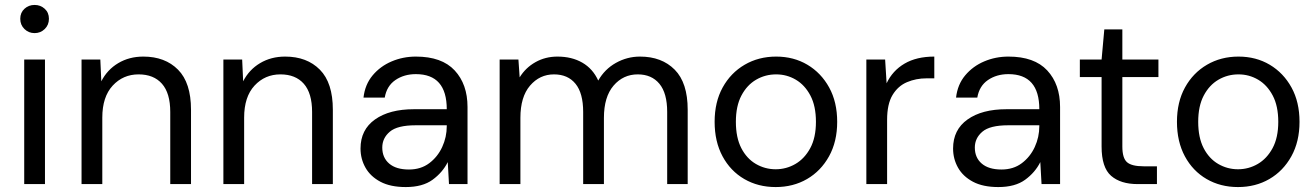

<svg xmlns="http://www.w3.org/2000/svg" viewBox="-20 -745 5327 777"><path d="M120 -611Q96 -611 79 -627.5Q62 -644 62 -669Q62 -694 79 -709.5Q96 -725 120 -725Q144 -725 161 -709.5Q178 -694 178 -669Q178 -644 161 -627.5Q144 -611 120 -611ZM78 0V-504H162V0Z M310 0V-504H386L390 -416Q414 -463 458.5 -489.5Q503 -516 560 -516Q648 -516 700.5 -463Q753 -410 753 -301V0H669V-292Q669 -368 635.5 -406Q602 -444 541 -444Q478 -444 436 -398.5Q394 -353 394 -269V0Z M884 0V-504H960L964 -416Q988 -463 1032.5 -489.5Q1077 -516 1134 -516Q1222 -516 1274.5 -463Q1327 -410 1327 -301V0H1243V-292Q1243 -368 1209.5 -406Q1176 -444 1115 -444Q1052 -444 1010 -398.5Q968 -353 968 -269V0Z M1622 12Q1560 12 1519.5 -9.5Q1479 -31 1459 -66.5Q1439 -102 1439 -144Q1439 -220 1497.5 -261.5Q1556 -303 1655 -303H1788Q1788 -445 1663 -445Q1615 -445 1580 -421Q1545 -397 1537 -350H1451Q1457 -403 1488 -440Q1519 -477 1565 -496.5Q1611 -516 1663 -516Q1768 -516 1820 -460Q1872 -404 1872 -312V0H1797L1792 -89Q1771 -47 1730.5 -17.5Q1690 12 1622 12ZM1635 -59Q1683 -59 1717 -84.5Q1751 -110 1769.5 -150Q1788 -190 1788 -235V-238H1662Q1588 -238 1557.5 -212Q1527 -186 1527 -148Q1527 -107 1555 -83Q1583 -59 1635 -59Z M2002 0V-504H2078L2083 -432Q2107 -471 2147 -493.5Q2187 -516 2236 -516Q2294 -516 2336.5 -491.5Q2379 -467 2401 -419Q2427 -465 2472.5 -490.5Q2518 -516 2570 -516Q2658 -516 2710.5 -463Q2763 -410 2763 -301V0H2680V-292Q2680 -368 2648.5 -406Q2617 -444 2561 -444Q2502 -444 2463 -398.5Q2424 -353 2424 -268V0H2340V-292Q2340 -368 2309 -406Q2278 -444 2222 -444Q2164 -444 2125 -398.5Q2086 -353 2086 -268V0Z M3119 12Q3048 12 2992 -20.5Q2936 -53 2904 -112.5Q2872 -172 2872 -252Q2872 -332 2904.5 -391Q2937 -450 2993.5 -483Q3050 -516 3121 -516Q3192 -516 3247.5 -483Q3303 -450 3335.5 -391Q3368 -332 3368 -252Q3368 -172 3335 -112.5Q3302 -53 3246 -20.5Q3190 12 3119 12ZM3119 -60Q3162 -60 3199 -81.5Q3236 -103 3259 -145.5Q3282 -188 3282 -252Q3282 -316 3259.5 -358.5Q3237 -401 3200.5 -422.5Q3164 -444 3121 -444Q3077 -444 3040 -422.5Q3003 -401 2980.5 -358.5Q2958 -316 2958 -252Q2958 -188 2980 -145.5Q3002 -103 3039 -81.5Q3076 -60 3119 -60Z M3486 0V-504H3562L3568 -408Q3592 -459 3640.5 -487.5Q3689 -516 3761 -516V-428H3730Q3687 -428 3650.5 -412.5Q3614 -397 3592 -360.5Q3570 -324 3570 -260V0Z M4020 12Q3958 12 3917.5 -9.5Q3877 -31 3857 -66.5Q3837 -102 3837 -144Q3837 -220 3895.5 -261.5Q3954 -303 4053 -303H4186Q4186 -445 4061 -445Q4013 -445 3978 -421Q3943 -397 3935 -350H3849Q3855 -403 3886 -440Q3917 -477 3963 -496.5Q4009 -516 4061 -516Q4166 -516 4218 -460Q4270 -404 4270 -312V0H4195L4190 -89Q4169 -47 4128.5 -17.5Q4088 12 4020 12ZM4033 -59Q4081 -59 4115 -84.5Q4149 -110 4167.5 -150Q4186 -190 4186 -235V-238H4060Q3986 -238 3955.5 -212Q3925 -186 3925 -148Q3925 -107 3953 -83Q3981 -59 4033 -59Z M4584 0Q4515 0 4476.5 -33.5Q4438 -67 4438 -152V-433H4350V-504H4438L4449 -626H4522V-504H4668V-433H4522V-152Q4522 -105 4541 -88.5Q4560 -72 4608 -72H4662V0Z M4990 12Q4919 12 4863 -20.5Q4807 -53 4775 -112.5Q4743 -172 4743 -252Q4743 -332 4775.5 -391Q4808 -450 4864.5 -483Q4921 -516 4992 -516Q5063 -516 5118.5 -483Q5174 -450 5206.5 -391Q5239 -332 5239 -252Q5239 -172 5206 -112.5Q5173 -53 5117 -20.5Q5061 12 4990 12ZM4990 -60Q5033 -60 5070 -81.5Q5107 -103 5130 -145.5Q5153 -188 5153 -252Q5153 -316 5130.5 -358.5Q5108 -401 5071.5 -422.5Q5035 -444 4992 -444Q4948 -444 4911 -422.5Q4874 -401 4851.5 -358.5Q4829 -316 4829 -252Q4829 -188 4851 -145.5Q4873 -103 4910 -81.5Q4947 -60 4990 -60Z"/></svg>

Font: DM Sans
Style: Regular
Weight: 400
Designer: Colophon Foundry, Jonny Pinhorn
Foundry: Colophon Foundry
Version: Version 4.004; ttfautohint (v1.8.4.7-5d5b)